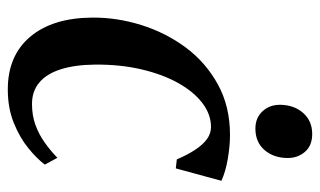

<svg xmlns="http://www.w3.org/2000/svg" viewBox="-180 -610 801 480"><g transform="rotate(90 220.0 -370.5)"><path d="M204 10Q119.5 10 72.2 -46.2Q25 -102.5 24.5 -201.5Q24 -262.5 43 -323.5Q62 -384.5 99.2 -434.8Q136.5 -485 191.5 -515.2Q246.5 -545.5 318 -545.5Q345 -545.5 377.5 -540Q410 -534.5 432.5 -524L401.5 -410L379 -412.5Q367 -440.5 354.2 -459.5Q341.5 -478.5 327.8 -488.2Q314 -498 298 -498Q266.5 -498 238.2 -476.5Q210 -455 188.2 -416.2Q166.5 -377.5 154 -324.5Q141.5 -271.5 142 -208Q142.5 -157.5 153.8 -122.2Q165 -87 186.8 -68.8Q208.5 -50.5 240.5 -50.5Q269 -50.5 292.5 -59Q316 -67.5 336.2 -81.8Q356.5 -96 375 -114L392 -82.5Q377 -62.5 350.5 -41Q324 -19.5 287.2 -4.8Q250.5 10 204 10ZM302 -609Q275 -609 258.5 -627Q242 -645 242.5 -671.5Q243 -706 263 -728.5Q283 -751 315.5 -751Q344.5 -751 360 -733Q375.5 -715 375.5 -690Q375.5 -655 355.8 -632Q336 -609 302 -609Z"/></g></svg>

Font: Merriweather 72pt Medium
Style: Italic
Weight: 500
Italic angle: -7.8°
Version: Version 2.101